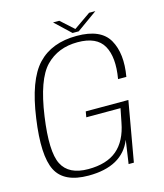

<svg xmlns="http://www.w3.org/2000/svg" viewBox="-115 -861 813 951"><g transform="rotate(-15 291.0 -385.0)"><path d="M221.5 4Q394.5 4 444.5 -120L427 0H454L508 -307H289.5L284.5 -278H460L446 -207.5Q429 -117 376 -72.2Q323 -27.5 228.5 -27.5Q128.5 -27.5 94.8 -94Q61 -160.5 86 -336Q112 -519 175 -583.8Q238 -648.5 338.5 -648.5Q436.5 -648.5 470.2 -588.5Q504 -528.5 485.5 -420H528Q548 -536 507 -608Q466 -680 342.5 -680Q214 -680 142 -603.5Q70 -527 43.5 -337Q17 -151.5 56.5 -73.8Q96 4 221.5 4ZM327 -699H358.5L464 -774.5H432L345.5 -714.5L279 -774.5H247Z"/></g></svg>

Font: Anybody UltraCondensed Thin ExtraLight
Style: Italic
Weight: 250
Italic angle: -10°
Version: Version 1.111